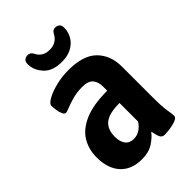

<svg xmlns="http://www.w3.org/2000/svg" viewBox="-215 -801 895 895"><g transform="rotate(-45 232.5 -353.5)"><path d="M176 7Q107 7 69.5 -34.5Q32 -76 32 -149Q32 -202 57 -243.5Q82 -285 138 -309.5Q194 -334 287 -334V-361Q287 -392 271.5 -410.5Q256 -429 218 -429Q182 -429 153 -421Q124 -413 105 -405Q86 -397 78 -397Q69 -397 63.5 -410Q58 -423 55.5 -440Q53 -457 53 -468Q53 -481 78.5 -495.5Q104 -510 144 -520Q184 -530 226 -530Q325 -530 370 -484.5Q415 -439 415 -365V-164Q415 -100 420 -72Q425 -44 425 -31Q425 -21 413.5 -15Q402 -9 386 -5.5Q370 -2 355 -0.5Q340 1 333 1Q316 1 309.5 -11Q303 -23 297 -54Q281 -32 251 -12.5Q221 7 176 7ZM216 -87Q238 -87 256.5 -99Q275 -111 287 -131V-253Q217 -253 188.5 -229Q160 -205 160 -157Q160 -125 174 -106Q188 -87 216 -87ZM233 -578Q172 -578 142 -611Q112 -644 112 -683Q112 -701 121.5 -707.5Q131 -714 142 -714Q159 -714 168 -697Q186 -658 233 -658Q278 -658 299 -698Q307 -714 323 -714Q334 -714 343.5 -707.5Q353 -701 353 -683Q353 -657 340 -633Q327 -609 300 -593.5Q273 -578 233 -578Z"/></g></svg>

Font: Asap Condensed SemiBold
Style: Regular
Weight: 600
Width: 3
Designer: Pablo Cosgaya
Foundry: Omnibus-Type
Version: Version 3.001; ttfautohint (v1.8.4.7-5d5b)